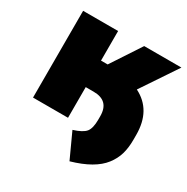

<svg xmlns="http://www.w3.org/2000/svg" viewBox="-159 -650 954 977"><g transform="rotate(30 318.0 -161.0)"><path d="M377 188 310.1 42Q363.3 25.4 380.6 3.7Q397.9 -18.1 397.9 -68.8V-88.9Q397.9 -180.2 306.2 -180.2H259.8V0H54.2V-509.8H259.8V-335.9H298.8L413.1 -509.8H631.8L491.2 -299.8Q604 -243.2 604 -98.1V-68.8Q604 -22 593.3 14.9Q582.5 51.8 557.1 84.7Q531.7 117.7 486.8 143.6Q441.9 169.4 377 188Z"/></g></svg>

Font: Mulish ExtraBlack
Style: Regular
Weight: 1000
Designer: Vernon Adams
Foundry: Vernon Adams
Version: Version 3.603; ttfautohint (v1.8.3)